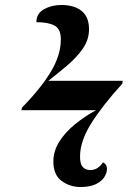

<svg xmlns="http://www.w3.org/2000/svg" viewBox="-20 -740 537 770"><path d="M303 10Q260 10 227 -14.5Q194 -39 194 -92Q194 -134 217.5 -171.5Q241 -209 280 -241Q319 -273 365 -298H66L68 -308Q144 -386 184 -452.5Q224 -519 224 -582Q224 -624 198.5 -637.5Q173 -651 126 -651Q126 -686 156.5 -703Q187 -720 226 -720Q278 -720 307.5 -696Q337 -672 337 -623Q337 -580 311.5 -544Q286 -508 248.5 -476.5Q211 -445 174 -416H472L471 -405Q391 -317 346 -245.5Q301 -174 301 -112Q301 -82 312 -70Q323 -58 342 -58Q373 -58 393 -89Q409 -81 409 -63Q409 -47 398.5 -30Q388 -13 364.5 -1.5Q341 10 303 10Z"/></svg>

Font: Noto Serif Display SemiCondensed
Style: Bold Italic
Weight: 700
Width: 4
Italic angle: -12°
Designer: Monotype Design Team
Foundry: Monotype Imaging Inc.
Version: Version 2.009